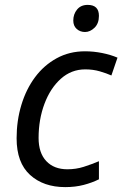

<svg xmlns="http://www.w3.org/2000/svg" viewBox="-20 -756 501 786"><path d="M247 10Q158 10 103 -40Q48 -90 48 -190Q48 -262 67.5 -326.5Q87 -391 123.5 -440Q160 -489 212 -517.5Q264 -546 328 -546Q363 -546 398 -539Q433 -532 461 -520L436 -447Q416 -456 388.5 -464Q361 -472 329 -472Q272 -472 229 -433.5Q186 -395 162 -331Q138 -267 138 -191Q138 -130 169.5 -96.5Q201 -63 256 -63Q291 -63 322.5 -73Q354 -83 385 -96V-22Q357 -8 322.5 1Q288 10 247 10ZM328 -625Q308 -625 294 -637.5Q280 -650 280 -672Q280 -698 295.5 -717Q311 -736 339 -736Q385 -736 385 -691Q385 -660 367 -642.5Q349 -625 328 -625Z"/></svg>

Font: Noto Sans
Style: Italic
Weight: 400
Italic angle: -12°
Designer: Monotype Design Team
Foundry: Monotype Imaging Inc.
Version: Version 2.013; ttfautohint (v1.8.4.7-5d5b)